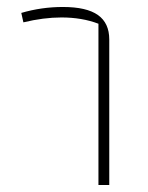

<svg xmlns="http://www.w3.org/2000/svg" viewBox="-20 -530 423 550"><path d="M262 -462Q215 -480 156 -480Q105 -480 47 -466L41 -493Q99 -510 160 -510Q228 -510 260.5 -487Q293 -464 293 -417V0H262Z"/></svg>

Font: Athiti ExtraLight
Style: Regular
Weight: 275
Designer: CadsonDemak Team
Foundry: CadsonDemak
Version: Version 1.033